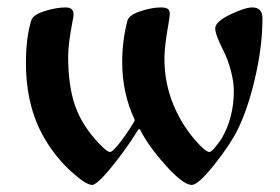

<svg xmlns="http://www.w3.org/2000/svg" viewBox="-20 -491 763 524"><path d="M50.8 -319.3Q50.8 -388.7 65.4 -435.5Q70.3 -450.7 101.8 -460.7Q133.3 -470.7 159.2 -470.7Q180.7 -470.7 180.7 -451.7Q180.7 -445.3 178.2 -434.1Q166 -371.1 166 -336.9Q166 -255.9 185.5 -200.9Q205.1 -146 252.4 -97.2Q272.5 -76.2 280.3 -76.2Q288.1 -76.2 311.8 -107.7Q335.4 -139.2 348.1 -163.1Q313.5 -235.8 313.5 -321.8Q313.5 -379.4 327.6 -434.1Q331.5 -449.7 362.8 -460.2Q394 -470.7 419.4 -470.7Q432.1 -470.7 437.7 -466.8Q443.4 -462.9 443.4 -452.1Q443.4 -446.3 439.5 -424.3Q428.7 -363.8 428.7 -331.1Q428.7 -263.2 454.3 -202.6Q480 -142.1 523.9 -96.2Q543 -76.2 551.8 -76.2Q556.6 -76.2 568.4 -90.6Q580.1 -105 584.5 -112.3Q618.2 -169.4 618.2 -243.7Q618.2 -266.1 610.4 -296.9Q602.5 -327.6 588.9 -354.5Q567.4 -396.5 567.4 -413.6Q567.4 -431.6 607.9 -451.2Q648.4 -470.7 668.9 -470.7Q696.3 -470.7 696.3 -440.9Q696.3 -365.7 676.5 -279.8Q656.7 -193.8 628.4 -136.7Q607.4 -94.7 564 -40.5Q520.5 13.7 503.4 13.7Q480 13.7 431.9 -40Q383.8 -93.8 361.8 -138.2H357.9Q337.9 -105.5 316.9 -77.1Q249.5 13.7 231.4 13.7Q214.8 13.7 175.8 -21.5Q136.7 -56.6 107.4 -103.5Q50.8 -193.4 50.8 -319.3Z"/></svg>

Font: Monomachus
Style: Medium
Weight: 500
Designer: Alexey Kryukov
Version: Version 1.0